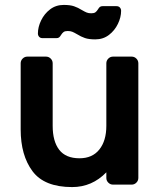

<svg xmlns="http://www.w3.org/2000/svg" viewBox="-20 -750 651 780"><path d="M72 -512C66.7 -506.7 64 -500.3 64 -493V-224C64 -154 80 -97.5 112 -54.5C144 -11.5 197.7 10 273 10C327 10 373.3 -10 412 -50V-27C412 -19.7 414.7 -13.3 420 -8C425.3 -2.7 431.7 0 439 0H515C522.3 0 528.7 -2.7 534 -8C539.3 -13.3 542 -19.7 542 -27V-493C542 -500.3 539.3 -506.7 534 -512C528.7 -517.3 522.3 -520 515 -520H439C431.7 -520 425.3 -517.3 420 -512C414.7 -506.7 412 -500.3 412 -493V-239C412 -198.3 402.5 -166.2 383.5 -142.5C364.5 -118.8 337.7 -107 303 -107C265.7 -107 238.2 -118.5 220.5 -141.5C202.8 -164.5 194 -197 194 -239V-493C194 -500.3 191.3 -506.7 186 -512C180.7 -517.3 174.3 -520 167 -520H91C83.7 -520 77.3 -517.3 72 -512ZM238.5 -620C242.2 -622.7 247.7 -624 255 -624C262.3 -624 268.5 -623 273.5 -621C278.5 -619 285 -615.7 293 -611C303.7 -604.3 314.3 -599.2 325 -595.5C335.7 -591.8 349.7 -590 367 -590C388.3 -590 406.8 -596 422.5 -608C438.2 -620 450.3 -635 459 -653C467.7 -671 472 -688.7 472 -706C472 -711.3 470.3 -715.8 467 -719.5C463.7 -723.2 459 -725 453 -725H397C392.3 -725 388.7 -724 386 -722C383.3 -720 380.7 -716.7 378 -712C374.7 -706.7 371.2 -702.7 367.5 -700C363.8 -697.3 358.3 -696 351 -696C343.7 -696 337.5 -697 332.5 -699C327.5 -701 321 -704.3 313 -709C302.3 -715.7 291.7 -720.8 281 -724.5C270.3 -728.2 256.3 -730 239 -730C217.7 -730 199.2 -724 183.5 -712C167.8 -700 155.7 -685 147 -667C138.3 -649 134 -631.3 134 -614C134 -608.7 135.7 -604.2 139 -600.5C142.3 -596.8 147 -595 153 -595H209C213.7 -595 217.3 -596 220 -598C222.7 -600 225.3 -603.3 228 -608C231.3 -613.3 234.8 -617.3 238.5 -620Z"/></svg>

Font: Rubik
Style: Regular
Weight: 500
Designer: Hubert & Fischer
Foundry: Hubert & Fischer
Version: Version 1.100